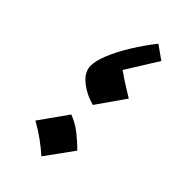

<svg xmlns="http://www.w3.org/2000/svg" viewBox="-199 -663 739 739"><g transform="rotate(45 170.0 -293.5)"><path d="M197.8 -606 252.9 -566.9 171.9 -437Q200.7 -417 222.4 -403.3Q244.1 -389.6 266.6 -376L186 -260.7Q140.1 -273.4 106.7 -300.8Q73.2 -328.1 73.2 -362.3Q73.2 -389.6 90.3 -430.7Q107.4 -471.7 135.7 -517.6Q164.1 -563.5 197.8 -606ZM153.3 -176.3Q186.5 -164.1 215.3 -141.4Q244.1 -118.7 268.1 -94.2L186 19Q162.1 -2.4 133.5 -23.2Q105 -43.9 72.3 -62Z"/></g></svg>

Font: Pinar-FD SemiBold
Style: Regular
Weight: 600
Designer: Amin Abedi
Version: Version 2.000